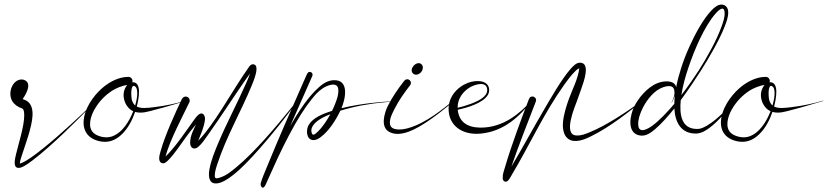

<svg xmlns="http://www.w3.org/2000/svg" viewBox="-20 -601 3712 861"><path d="M76.9 -244.6C35 -244 13.3 -183.9 35.1 -147.4C44.3 -131.9 60.4 -121.2 77.8 -115.2C86.9 -112 88.5 -100.1 88.6 -83.8C88.9 -34.9 62.4 45.2 52 90.3C47.2 111.1 34.3 159.2 70.8 151C75.7 149.9 81.2 147.5 86.7 144.6C97.9 138.6 111.9 129 127.1 117.3C213.6 50.8 318.4 -53.6 390.4 -127.9C404 -141.9 412.7 -151.2 417.7 -156.6C417.8 -156.6 417.8 -156.7 417.8 -156.8C417.8 -157 417.6 -157.2 417.4 -157.2C417.3 -157.2 417.2 -157.1 417.2 -157.1C398.1 -136.6 371.7 -111.9 344.9 -86.7C287 -32.4 187.1 58.6 118.7 105.7C103 116.5 89.5 124.6 79.2 129C74.8 130.9 71.3 131.9 68.8 132.3C69.8 120.5 72.8 112.2 77.5 97.2C92.3 50.6 123.1 -28.8 125.9 -82.9C127.6 -117.9 116.5 -144.1 90.8 -153C87.5 -154.1 84.5 -155.5 81.7 -157C92.4 -172.2 128.3 -227.9 88.1 -242.7C84.3 -244.1 80.6 -244.6 77.1 -244.6C77.1 -244.6 77 -244.6 76.9 -244.6Z M593.3 -123.3C600.8 -152.1 619.3 -235.1 573.2 -232.2C573.8 -233.8 574.2 -236.4 574.2 -238.1C574.2 -248.1 566 -256.3 556 -256.3C511.3 -256.3 471.9 -232.5 449.2 -214.9C414.8 -188.4 367.7 -134.5 356.9 -73.7C345.6 -9.9 381.1 25.9 436.1 34C476.7 39.9 506.5 20.7 527.2 0.4C556.1 -28 573.9 -64.3 585.9 -99.2C615.7 -90.7 643.7 -100.6 674 -108.4C724.5 -121.3 767.8 -135 813.1 -148.2C813.4 -148.3 813.6 -148.6 813.6 -148.9C813.6 -149.3 813.3 -149.7 812.9 -149.7C812.8 -149.7 812.8 -149.7 812.7 -149.6C771 -137.3 724.5 -126.9 671.7 -120.5C641.5 -116.9 612.7 -113.1 593.3 -123.3ZM550.5 -219.6C517.5 -181.2 538.9 -119 577.5 -102.2C560.3 -58.4 529.1 -4.5 480.2 11.4C450.6 21 414.7 8.9 400 -4.4C371.3 -30.4 386.2 -79.3 403.2 -109.3C426 -149.7 454.2 -175.5 484 -195C496.5 -203.2 528.4 -218.1 550.5 -219.6ZM571.7 -151.8C567.5 -166.6 564.7 -224.6 583.7 -214.8C605.4 -203.6 592 -147.9 586.2 -127.9C579.3 -133.8 574.2 -143 571.7 -151.8Z M1108.2 -216C1115.1 -232.6 1152.5 -318.2 1110.8 -312.4C1100.3 -310 1095.3 -298.9 1089.4 -290.4C1026.3 -200.5 965.8 -88.1 900.5 -5.9C889.8 7.6 878.4 20.8 868.6 30.1C880.1 2.1 894.8 -29.3 899.1 -63.5C901.5 -82.7 888.8 -102 870.6 -87C860.3 -78.4 853.5 -67.7 844.3 -55.1C806.3 -3 784 33.1 741.3 81.1C734.4 88.9 727.8 95.7 722.1 100.7C742.8 25.1 797.6 -76.2 829 -142C830 -144 830.7 -147.5 830.7 -149.8C830.7 -159.8 822.5 -168 812.4 -168C805.4 -168 798.4 -162.8 795.5 -156.7C767 -97 719.8 5.7 700.3 76.4C696.1 91.7 687 119.6 703 129.1C715.7 136.6 727.6 124.2 734 117.9C762.5 89.7 793.1 42.4 814.7 13C824.7 -0.7 843.7 -25.6 858.9 -43.4C847.8 -18.1 833.4 5.5 832.7 39.1C832.2 62.2 850.2 73.1 868.2 58.2C885.4 43.9 898.3 24 912.9 3.4C963.3 -67.4 1024.3 -161.4 1077.4 -238.1C1086.3 -251 1094.5 -262.5 1101.4 -271.6C1096 -256 1090.5 -243.1 1083.2 -226.7C1043.9 -137.8 994.9 -46.2 958 42.2C942.7 78.8 926.2 118.1 918.9 160.1C913.7 190.3 917.3 222.5 948.5 221.6C967.8 221 983.6 212.1 997.8 203.3C1014.9 192.7 1033.5 178 1052.9 160.4C1124.4 96 1232.7 -38.1 1282.7 -105.3C1306.4 -137.2 1313.6 -147.5 1313.6 -148.4C1313.6 -149 1313.2 -149.4 1312.6 -149.4C1312.3 -149.4 1312 -149.3 1311.8 -149C1311.8 -149 1303.6 -138.5 1279 -108.2C1256.1 -79.9 1212.2 -26.4 1163.6 27.1C1124.4 70.3 1081.2 114.5 1041.6 147.4C1015 169.5 994.9 186.2 965.3 195.6C952.8 199.5 943.4 202.2 943.2 187.2C943 169.2 949.2 150.9 954.7 134.3C995.1 11.6 1059.8 -99 1108.2 -216Z M1369.1 -278.6C1360.8 -278.6 1357.6 -271.1 1354.8 -264.8L1343 -238.3C1292.4 -124.1 1228.4 21.4 1177.3 146.7C1164.7 177.5 1156.4 195.4 1149.3 220.4C1146 232.2 1157 250.5 1167.6 233.7C1171.4 227.7 1173.1 222.9 1177.1 214.1C1209.5 142.1 1236.4 80.2 1277.1 3.4C1313.5 -65.5 1346.7 -117.7 1376.5 -154.7C1395.3 -178 1405.4 -190.1 1428.1 -205.5C1443.7 -216.1 1494.6 -239 1497.1 -199.2C1498.6 -175.9 1491.2 -157.9 1484.4 -139.3C1480.6 -128.8 1475.5 -116.8 1469.2 -104C1427.9 -90.8 1385.9 -74.1 1365.5 -42.8C1351.2 -21.1 1352.5 24.3 1382.9 27.1C1398.1 28.5 1410.1 20 1419.5 12.8C1455.6 -14.8 1485.8 -61.8 1506.2 -104.6C1573.9 -125.2 1635.8 -136 1703.1 -142.3C1722.4 -144.2 1731.3 -144.7 1745.1 -144.7C1745.5 -144.7 1745.8 -145 1745.8 -145.3C1745.8 -145.7 1745.5 -146 1745.1 -146C1712.1 -146 1682.5 -143.4 1645.9 -139.2C1608.3 -134.9 1558.3 -127.4 1511.2 -115.8C1528.7 -156 1548.9 -245.9 1474.4 -241.3C1440.5 -239.4 1415.6 -215.2 1397.4 -197.8C1388.1 -188.8 1377.7 -177.6 1366 -163.3C1340 -131.5 1311.9 -89.3 1281.3 -35.7C1315.1 -112.2 1346.3 -183 1380.8 -260.8C1381.4 -262.2 1381.8 -264.4 1381.8 -265.9C1381.8 -272.9 1376.1 -278.6 1369.1 -278.6ZM1461.5 -89.1C1446.5 -61.3 1424.3 -27.6 1402.4 -8.3C1394.5 -1.3 1382.7 11.8 1377.7 -5.6C1374.6 -16.4 1376.5 -25.1 1381 -33.4C1395 -59.3 1430 -76.4 1461.5 -89.1Z M1869.8 -313.1C1848.6 -331.8 1810.2 -290 1833.1 -270.5C1842.4 -262.5 1858.2 -265.7 1868.2 -277.4C1878.2 -289.1 1878.9 -305.1 1869.8 -313.1ZM1822.8 -229.1C1822.8 -238 1815.5 -245.5 1806.4 -245.5C1797.6 -245.5 1794.3 -240.3 1789.1 -233.8C1765 -203 1737.3 -162.8 1719 -125.6C1704 -94.9 1683.9 -30.4 1726.5 -9C1754.1 5.2 1785.8 -0.7 1814 -11C1872.9 -32.5 1950.9 -94.5 1987.5 -124.4C1998.3 -133.2 2013.8 -148.5 2025.4 -157.9C2025.5 -158.1 2025.6 -158.3 2025.6 -158.5C2025.6 -158.9 2025.3 -159.4 2024.9 -159.2C2023.5 -158.5 2021.4 -156.5 2019.2 -154.8C1968.5 -114.2 1891.1 -48.7 1809.2 -26C1780.6 -18 1734.8 -14.2 1729.1 -42.9C1724.4 -67.1 1741 -95.7 1748.5 -111.1C1767 -148.8 1794.4 -187.2 1819.1 -218.7C1821.1 -221.2 1822.8 -225.8 1822.8 -229.1Z M2173.6 -199.1C2171.5 -242.5 2115.1 -243.5 2078.1 -229.4C2031.3 -211.5 1980 -161.8 1994 -88.6C2005 -31.3 2058.9 5.1 2134.8 -1.8C2241.8 -11.5 2314.3 -82.8 2363.5 -148.4C2364.6 -149.8 2367 -151.7 2367 -153.2C2367 -153.5 2366.8 -153.7 2366.5 -153.7C2365.4 -153.7 2363.5 -150.4 2362.5 -149.2C2313.8 -94.8 2238 -27.6 2133.6 -28.7C2073.2 -29.4 2037.9 -56.2 2032.7 -108.8C2076.4 -118.1 2146.4 -139 2167.5 -175.1C2172.1 -183 2174 -191.1 2173.6 -199.1ZM2087.5 -209.5C2107.8 -221.3 2162.7 -240.3 2164.8 -198.7C2165.6 -182.4 2155 -171 2144.4 -162.4C2119.6 -142.5 2064.8 -124.9 2032.2 -117.7C2031.4 -160.2 2058.4 -192.3 2087.5 -209.5Z M2588.2 -207.1C2596.7 -231.9 2630.7 -322.1 2579.3 -319.8C2570.5 -319.5 2563.9 -315.3 2558.4 -311.1C2552.2 -306.4 2545.7 -300 2539.3 -292.7C2498.7 -246.8 2447.8 -157.2 2419.8 -109.5C2371.6 -27.3 2322.2 63.7 2273.3 146.2C2303.9 55.4 2350.5 -61.4 2383 -146C2383.6 -147.6 2384.1 -150.2 2384.1 -151.9C2384.1 -161 2376.7 -168.3 2367.7 -168.3C2355.8 -168.3 2353.2 -160 2348.9 -148.8C2317.6 -67.4 2271.9 55.1 2245.8 144.8C2239.4 166.6 2233.7 179.1 2234.3 198.7C2234.7 211 2247.5 220 2257.9 209.1C2264.2 202.6 2267.4 196.1 2273.3 186.2C2358.1 44 2416.3 -88.7 2510.8 -222C2526.5 -244.1 2542 -263.9 2555.5 -277.6C2563.3 -285.4 2569.2 -292.3 2577.9 -294.3C2571.5 -246.1 2545.7 -197.6 2531.2 -157.5C2520.9 -128.8 2507 -87.1 2504.3 -49.3C2501.2 -5.7 2518 34.1 2564.7 31.1C2591.2 29.4 2609.6 20.3 2632.7 9C2715.8 -31.7 2807.6 -104.3 2870.1 -156.2C2870.3 -156.4 2870.5 -156.5 2870.6 -156.7C2870.6 -156.7 2866.9 -154.1 2866.4 -153.8L2857.3 -147.3C2797.4 -105.1 2703.1 -39.7 2625 -8.2C2603.2 0.6 2587.2 7.6 2564.3 6.5C2502.9 3.4 2558.9 -124.7 2568.4 -151.1C2572.4 -162.4 2582.3 -189.8 2588.2 -207.1Z M3245.6 -547.2C3245.3 -576.7 3218.8 -589.6 3193.5 -573.8C3186.1 -569.2 3178.6 -562.7 3171.1 -555C3132.7 -515 3096.7 -447.3 3072 -392.7C3054.9 -354.8 3044.5 -326.9 3034.7 -296.5C3026.8 -271.9 3018.4 -241.9 3012.3 -210.3C3004.7 -242.7 2957.7 -239.8 2927.9 -227.9C2881.1 -209.2 2841.5 -159.1 2824 -123.1C2805.9 -85.8 2790.5 -10.6 2842 4.9C2874 14.5 2899.4 -6.4 2918 -22C2945.2 -44.7 2978.5 -82.5 3004.1 -114.7C3007.4 -52.1 3033.9 -0.8 3103 -2.1C3126.6 -3.3 3146 -16.2 3162 -28C3205.6 -60.2 3245.2 -111.5 3274.9 -150C3274.9 -150.1 3275 -150.1 3275 -150.2C3275 -150.3 3274.8 -150.5 3274.7 -150.5C3274.6 -150.5 3274.5 -150.4 3274.5 -150.4C3244.7 -116.8 3198.2 -66.6 3154 -39.9C3139.8 -31.3 3122.1 -21.3 3103 -22.8C3037.7 -24.2 3026 -83.2 3032.7 -151.8C3063.6 -193.4 3101.2 -249.8 3124.2 -286C3156.4 -336.8 3204.3 -417.4 3229.1 -480.5C3237.2 -501.2 3245.9 -522.9 3245.6 -547.2ZM3188.2 -539.4C3196.2 -548.7 3226.3 -581.6 3229.3 -546.5C3231.1 -525.3 3223.5 -504 3216.8 -485.1C3193.3 -418.2 3145.9 -335.8 3112.4 -283.5C3094.8 -255.9 3062.1 -208.9 3035.6 -174.7C3042.5 -220 3055.1 -262.4 3067.2 -298.2C3094.1 -377.8 3137.4 -480.7 3188.2 -539.4ZM2939 -203.3C2955.9 -212.1 2996.8 -226.8 3003.3 -198.2C3008.6 -175.5 2997.8 -154.2 2991.5 -141.7C2991.5 -141.7 2991.5 -141.5 2991.5 -141.4C2991.5 -141.1 2991.8 -140.7 2992.1 -140.7C2992.3 -140.7 2992.6 -140.9 2992.7 -141.1C2992.7 -141.1 2993.7 -142.9 2994.6 -144.7C2999.5 -154.6 3000.9 -157.6 3006.3 -171C3004.9 -159.1 3004 -147.1 3003.8 -135.2C2975.8 -101.8 2936.6 -60.1 2905.8 -37.6C2889.3 -25.6 2843.8 3.5 2842 -42C2841 -66.8 2849.6 -87.9 2858 -107.5C2871.5 -138.9 2902.4 -184.5 2939 -203.3Z M3451.3 -123.3C3458.8 -152.1 3477.3 -235.1 3431.2 -232.2C3431.8 -233.8 3432.2 -236.4 3432.2 -238.1C3432.2 -248.1 3424 -256.3 3414 -256.3C3369.3 -256.3 3329.9 -232.5 3307.2 -214.9C3272.8 -188.4 3225.7 -134.5 3214.9 -73.7C3203.6 -9.9 3239.1 25.9 3294.1 34C3334.7 39.9 3364.5 20.7 3385.2 0.4C3414.1 -28 3431.9 -64.3 3443.9 -99.2C3473.7 -90.7 3501.7 -100.6 3532 -108.4C3582.5 -121.3 3625.8 -135 3671.1 -148.2C3671.4 -148.3 3671.6 -148.6 3671.6 -148.9C3671.6 -149.3 3671.3 -149.7 3670.9 -149.7C3670.8 -149.7 3670.8 -149.7 3670.7 -149.6C3629 -137.3 3582.5 -126.9 3529.7 -120.5C3499.5 -116.9 3470.7 -113.1 3451.3 -123.3ZM3408.5 -219.6C3375.5 -181.2 3396.9 -119 3435.5 -102.2C3418.3 -58.4 3387.1 -4.5 3338.2 11.4C3308.6 21 3272.7 8.9 3258 -4.4C3229.3 -30.4 3244.2 -79.3 3261.2 -109.3C3284 -149.7 3312.2 -175.5 3342 -195C3354.5 -203.2 3386.4 -218.1 3408.5 -219.6ZM3429.7 -151.8C3425.5 -166.6 3422.7 -224.6 3441.7 -214.8C3463.4 -203.6 3450 -147.9 3444.2 -127.9C3437.3 -133.8 3432.2 -143 3429.7 -151.8Z"/></svg>

Font: Sinatra
Style: Regular
Weight: 400
Designer: Fahmi
Version: Version 0.1